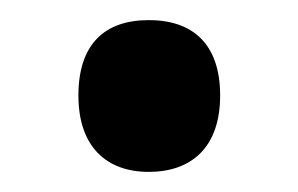

<svg xmlns="http://www.w3.org/2000/svg" viewBox="-20 -447 296 191"><path d="M58 -352C58 -301 86 -276 128 -276C170 -276 199 -300 199 -352C199 -404 171 -427 128 -427C84 -427 58 -403 58 -352Z"/></svg>

Font: Noto Sans Gurmukhi UI Condensed SemiBold
Style: Regular
Weight: 600
Width: 3
Designer: Jelle Bosma - Monotype Design Team
Foundry: Monotype Imaging Inc.
Version: Version 2.004